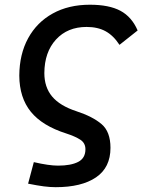

<svg xmlns="http://www.w3.org/2000/svg" viewBox="-20 -547 626 801"><path d="M212.4 233.9Q189.5 233.9 162.8 230.5Q136.2 227.1 97.2 219.2L121.1 129.4Q184.1 144 222.2 144Q275.9 144 306.2 128.4Q336.4 112.8 336.4 75.7Q336.4 49.8 315.2 35.9Q293.9 22 256.3 9.8Q156.2 -22 108.6 -80.8Q61 -139.6 60.5 -231.4Q61 -320.8 97.4 -387.5Q133.8 -454.1 200 -490.7Q266.1 -527.3 355 -527.3Q435.1 -527.3 482.4 -502Q529.8 -476.6 554.2 -419.9L478.5 -359.9Q453.1 -398.9 420.4 -416.7Q387.7 -434.6 341.3 -434.6Q261.7 -434.6 213.6 -382.1Q165.5 -329.6 165 -242.2Q165 -183.1 197.5 -144.3Q230 -105.5 298.8 -83Q366.2 -61 403.6 -29.3Q440.9 2.4 440.9 69.8Q440.9 151.9 380.6 192.9Q320.3 233.9 212.4 233.9Z"/></svg>

Font: Cascadia Mono
Style: Italic
Weight: 400
Italic angle: -10°
Monospace: yes
Designer: Aaron Bell
Foundry: Saja Typeworks
Version: Version 2404.023; ttfautohint (v1.8.4)